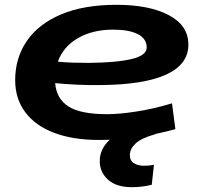

<svg xmlns="http://www.w3.org/2000/svg" viewBox="-20 -571 833 797"><path d="M708 -35Q633 -14 553 -2Q473 10 391 10Q283 10 205 -19.5Q127 -49 85 -105Q43 -161 43 -238Q43 -330 91 -400.5Q139 -471 233 -511Q327 -551 464 -551Q600 -551 681 -508Q762 -465 762 -386Q762 -304 671 -262Q580 -220 404 -218Q347 -217 298 -219.5Q249 -222 209 -226Q214 -162 263.5 -129.5Q313 -97 426 -97Q475 -97 546 -108Q617 -119 694 -142ZM450 -448Q365 -448 304 -413Q243 -378 220 -315Q249 -312 281.5 -311Q314 -310 349 -310Q464 -311 526.5 -326Q589 -341 589 -374Q589 -410 552.5 -429Q516 -448 450 -448ZM529 -39 625 -14Q567 2 543 24.5Q519 47 519 73Q519 96 536 106.5Q553 117 578 117Q591 117 600 116Q609 115 619 113L610 196Q590 201 569 203.5Q548 206 528 206Q462 206 428 174.5Q394 143 394 98Q394 51 430 14.5Q466 -22 529 -39Z"/></svg>

Font: Georama Extra Expanded SemiBold
Style: Italic
Weight: 600
Width: 8
Italic angle: -9°
Designer: Jean-Baptiste Levee
Foundry: Production Type
Version: Version 1.000